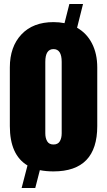

<svg xmlns="http://www.w3.org/2000/svg" viewBox="-20 -851 537 962"><path d="M88.4 90.8 117.7 -22Q29.3 -74.7 29.3 -219.2V-513.2Q29.3 -616.7 87.4 -678.5Q145.5 -740.2 248 -740.2Q277.3 -740.2 303.2 -734.9L327.6 -831.1H396L366.2 -711.9Q414.6 -684.6 440.9 -633.3Q467.3 -582 467.3 -513.2V-219.2Q467.3 7.8 248 7.8Q210.9 7.8 179.7 1.5L156.7 90.8ZM248 -127Q270 -127 279.5 -142.8Q289.1 -158.7 289.1 -183.1V-541Q289.1 -605 248 -605Q207 -605 207 -541V-183.1Q207 -158.7 216.6 -142.8Q226.1 -127 248 -127Z"/></svg>

Font: Anton SC
Style: Regular
Weight: 400
Designer: Vernon Adams
Foundry: Vernon Adams
Version: Version 2.116; ttfautohint (v1.8.4.7-5d5b)